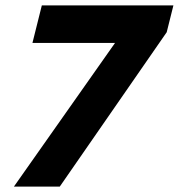

<svg xmlns="http://www.w3.org/2000/svg" viewBox="-20 -695 666 715"><path d="M31.7 0 408.3 -535H100.8L135.8 -675H625.8L600.8 -575L202.5 0Z"/></svg>

Font: Funnel Sans ExtraBold
Style: Italic
Weight: 800
Italic angle: -14.036°
Version: Version 1.000; Beta; Release 5; Build 24; ttfautohint (v1.8.